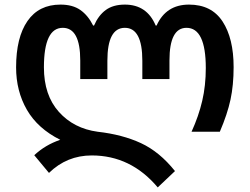

<svg xmlns="http://www.w3.org/2000/svg" viewBox="-20 -573 1086 835"><path d="M666 242 741 171Q674 87 593 49.5Q512 12 405 0Q301 -14 236 -86.5Q171 -159 171 -280Q171 -452 253 -452Q329 -452 329 -310V-229H447V-309Q447 -452 523 -452Q599 -452 599 -309V-229H717V-310Q717 -452 791 -452Q875 -452 875 -277Q875 -201 859.5 -134.5Q844 -68 813 0H936Q969 -77 982.5 -140Q996 -203 996 -281Q996 -406 948 -479.5Q900 -553 802 -553Q702 -553 661 -462H657Q619 -553 523 -553Q472 -553 440 -529.5Q408 -506 389 -462H385Q363 -506 329.5 -529.5Q296 -553 243 -553Q149 -553 99.5 -481.5Q50 -410 50 -280Q50 -177 97 -95.5Q144 -14 242 35Q177 57 129 102L193 179Q271 103 379 103Q549 103 666 242Z"/></svg>

Font: Noto Sans Georgian SemiCondensed Semi
Style: Regular
Weight: 600
Width: 4
Designer: Monotype Design Team
Foundry: Monotype Imaging Inc.
Version: Version 1.901